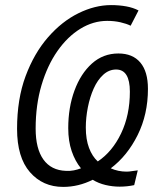

<svg xmlns="http://www.w3.org/2000/svg" viewBox="-20 -724 642 754"><path d="M228 10Q148 10 97.5 -48Q47 -106 47 -218Q47 -335 80.5 -425Q114 -515 168.5 -577.5Q223 -640 288 -672Q353 -704 416 -704Q448 -704 475.5 -699Q503 -694 524 -683L493 -623Q477 -631 453 -636.5Q429 -642 401 -642Q346 -642 295.5 -611Q245 -580 205.5 -523.5Q166 -467 143 -389.5Q120 -312 120 -219Q120 -140 150.5 -97.5Q181 -55 239 -53Q255 -52 270 -55Q285 -58 298 -63Q275 -91 261.5 -130.5Q248 -170 248 -221Q248 -302 272.5 -368.5Q297 -435 341 -474.5Q385 -514 445 -514Q501 -514 531 -478.5Q561 -443 561 -375Q561 -275 520.5 -193.5Q480 -112 415 -63Q444 -50 477 -50Q487 -50 498.5 -52Q510 -54 521 -55L507 3Q479 9 450 9Q422 9 394.5 2.5Q367 -4 344 -18Q288 10 228 10ZM364 -90Q421 -128 455.5 -200Q490 -272 490 -364Q490 -451 436 -451Q408 -451 385.5 -430.5Q363 -410 348 -376.5Q333 -343 325 -302.5Q317 -262 317 -223Q317 -177 329.5 -143.5Q342 -110 364 -90Z"/></svg>

Font: Ubuntu Sans Condensed
Style: Italic
Weight: 400
Width: 3
Italic angle: -13.5°
Designer: Dalton Maag Ltd
Foundry: Dalton Maag Ltd
Version: Version 1.006; ttfautohint (v1.8.4.7-5d5b)